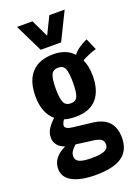

<svg xmlns="http://www.w3.org/2000/svg" viewBox="-184 -896 853 1166"><g transform="rotate(-20 243.0 -313.5)"><path d="M169.9 -638.2 82 -817.9H182.1L235.8 -705.1L291 -817.9H390.1L301.8 -638.2ZM224.1 190.9Q130.9 190.9 76.4 162.6Q22 134.3 22 77.1Q22 4.9 108.9 -36.1Q78.1 -45.9 61.5 -66.9Q44.9 -87.9 44.9 -115.2Q44.9 -144.5 59.6 -168.7Q74.2 -192.9 105 -222.2Q43 -273.9 43 -383.8Q43 -482.9 91.3 -534.9Q139.6 -586.9 231 -586.9Q315.4 -586.9 360.8 -536.1Q386.2 -571.3 453.1 -603L485.8 -527.8Q469.7 -524.4 439.2 -511.7Q408.7 -499 392.1 -488.8Q413.1 -444.8 413.1 -381.8Q413.1 -287.1 368.2 -235.1Q323.2 -183.1 231 -183.1Q188 -183.1 158.2 -192.9Q143.1 -170.9 143.1 -157.2Q143.1 -134.3 194.8 -128.9L312 -115.2Q451.2 -101.1 451.2 32.2Q451.2 111.8 396.7 151.4Q342.3 190.9 224.1 190.9ZM286.1 -383.8Q286.1 -446.8 275.4 -473.4Q264.6 -500 231.9 -500Q198.2 -500 186.5 -473.6Q174.8 -447.3 174.8 -383.8Q174.8 -323.7 186.3 -296.9Q197.8 -270 231 -270Q264.2 -270 275.1 -295.7Q286.1 -321.3 286.1 -383.8ZM133.8 38.1Q133.8 63 157.7 74.5Q181.6 85.9 238.8 85.9Q293 85.9 319.6 74.7Q346.2 63.5 346.2 37.1Q346.2 13.7 329.3 2.4Q312.5 -8.8 269 -13.2L171.9 -25.9Q153.3 -9.3 143.6 5.6Q133.8 20.5 133.8 38.1Z"/></g></svg>

Font: Oswald Medium
Style: Regular
Weight: 500
Designer: Vernon Adams
Foundry: Vernon Adams
Version: Version 4.103